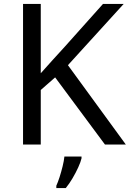

<svg xmlns="http://www.w3.org/2000/svg" viewBox="-20 -734 659 975"><path d="M619 0H513L260 -341L187 -277V0H97V-714H187V-362Q217 -396 248 -430Q279 -464 310 -498L503 -714H608L325 -403ZM394 70Q390 88 377.5 115.5Q365 143 348.5 171Q332 199 314 221H266V209Q274 192 282.5 165.5Q291 139 298 110.5Q305 82 307 61H394Z"/></svg>

Font: Noto Sans Gunjala Gondi Semibold
Style: Regular
Weight: 600
Designer: Ek Type
Foundry: Ek Type
Version: Version 1.004; ttfautohint (v1.8.4.7-5d5b)